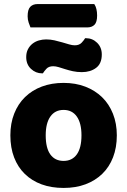

<svg xmlns="http://www.w3.org/2000/svg" viewBox="-20 -909 626 945"><path d="M130 -774Q126 -783 121 -798Q116 -813 116 -829Q116 -862 129 -875.5Q142 -889 165 -889H444Q451 -879 454.5 -864.5Q458 -850 458 -833Q458 -800 445 -787Q432 -774 409 -774ZM555 -243Q555 -183 536.5 -135Q518 -87 483.5 -53.5Q449 -20 401 -2Q353 16 293 16Q233 16 185 -1.5Q137 -19 102.5 -52.5Q68 -86 49.5 -134Q31 -182 31 -243Q31 -302 50 -350Q69 -398 103.5 -431.5Q138 -465 186 -483Q234 -501 293 -501Q352 -501 400 -482.5Q448 -464 482.5 -430.5Q517 -397 536 -349Q555 -301 555 -243ZM293 -368Q251 -368 228 -335.5Q205 -303 205 -243Q205 -180 228 -148.5Q251 -117 293 -117Q335 -117 358 -149Q381 -181 381 -243Q381 -303 358 -335.5Q335 -368 293 -368ZM207 -715Q228 -715 248 -710.5Q268 -706 286.5 -700.5Q305 -695 320.5 -690.5Q336 -686 348 -686Q370 -686 382 -699Q394 -712 399 -721H403Q435 -721 458 -698.5Q481 -676 481 -641Q481 -596 453 -575Q425 -554 383 -554Q359 -554 338.5 -558.5Q318 -563 301 -568.5Q284 -574 269 -578.5Q254 -583 242 -583Q220 -583 208.5 -570.5Q197 -558 191 -548H187Q156 -548 132.5 -570Q109 -592 109 -628Q109 -650 117.5 -666.5Q126 -683 140 -694Q154 -705 171.5 -710Q189 -715 207 -715Z"/></svg>

Font: Baloo Paaji 2 ExtraBold
Style: Regular
Weight: 800
Designer: Shuchita Grover, Noopur Datye and Ek Type
Foundry: Ek Type
Version: Version 1.640;hotconv 1.0.111;makeotfexe 2.5.65597; ttfautoh